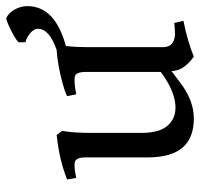

<svg xmlns="http://www.w3.org/2000/svg" viewBox="-33 -604 653 627"><g transform="rotate(-90 293.5 -290.5)"><path d="M453 -316V-85Q453 -63 468 -53Q481 -45 499 -45.5Q517 -46 532 -48L539 -18Q470 -4 422 16Q375 -18 375 -57Q366 -50 357 -43.5Q348 -37 339 -30Q280 16 220 16Q156 16 124.5 -21.5Q93 -59 93 -135V-338Q93 -370 76 -373Q61 -375 36 -370L26 -368L21 -398Q41 -406 63.5 -412.5Q86 -419 111.5 -424Q137 -429 166 -432L180 -414Q173 -384 173 -316V-155Q173 -92 201 -65Q229 -38 274.5 -45.5Q320 -53 372 -92V-338Q372 -370 356 -373Q338 -375 310 -370L299 -368L293 -398Q310 -406 338 -413.5Q366 -421 394.5 -426Q423 -431 444 -432Q513 -456 513 -493Q513 -506 499 -518Q485 -530 469 -534V-557Q477 -564 492 -572.5Q507 -581 522.5 -588Q538 -595 547 -597Q565 -589 576 -569Q587 -549 587 -528Q587 -437 457 -402Q453 -378 453 -316Z"/></g></svg>

Font: Buenard
Style: Regular
Weight: 400
Version: Version 2.000